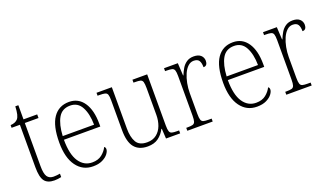

<svg xmlns="http://www.w3.org/2000/svg" viewBox="-64 -1094 2653 1542"><g transform="rotate(-20 1263.0 -323.5)"><path d="M196 10Q138 10 112.5 -23.5Q87 -57 87 -142V-505H16V-528Q56 -530 77 -552Q89 -565 95 -590Q101 -615 103 -657H129V-536H246V-505H129V-137Q129 -72 146 -46.5Q163 -21 200 -21Q216 -21 228 -22.5Q240 -24 255 -26V3Q225 10 196 10Z M527 10Q439 10 387 -61Q335 -132 335 -262Q335 -404 383 -473.5Q431 -543 519 -543Q599 -543 644 -477Q689 -411 689 -294V-271H378Q378 -146 419.5 -84Q461 -22 531 -22Q582 -22 614 -47.5Q646 -73 662 -106Q673 -100 673 -84Q673 -66 656.5 -44Q640 -22 607.5 -6Q575 10 527 10ZM647 -302Q646 -395 614.5 -453.5Q583 -512 518 -512Q448 -512 416 -455.5Q384 -399 379 -302Z M994 10Q919 10 881 -36.5Q843 -83 843 -184V-439Q843 -473 837.5 -488Q832 -503 816 -507Q800 -511 768 -511H753V-536H884V-183Q884 -109 909 -66Q934 -23 1001 -23Q1049 -23 1081 -48Q1113 -73 1128.5 -114.5Q1144 -156 1144 -205V-433Q1144 -469 1139 -486Q1134 -503 1118.5 -507Q1103 -511 1070 -511H1060V-536H1186V-99Q1186 -65 1191.5 -49Q1197 -33 1212 -29Q1227 -25 1256 -25H1273V0H1152L1147 -85H1143Q1122 -43 1086 -16.5Q1050 10 994 10Z M1334 0V-25H1346Q1374 -25 1389 -29Q1404 -33 1409.5 -49Q1415 -65 1415 -101V-438Q1415 -472 1409.5 -487.5Q1404 -503 1388 -507Q1372 -511 1340 -511H1330V-536H1448L1454 -429H1457Q1468 -457 1483.5 -483.5Q1499 -510 1524 -527Q1549 -544 1585 -544Q1625 -544 1645.5 -525Q1666 -506 1666 -477Q1666 -459 1658 -447Q1650 -435 1631 -435Q1631 -473 1618.5 -492Q1606 -511 1573 -511Q1546 -511 1524 -490.5Q1502 -470 1487 -436Q1472 -402 1464 -360.5Q1456 -319 1456 -278V-100Q1456 -65 1461.5 -49Q1467 -33 1482 -29Q1497 -25 1525 -25H1551V0Z M1928 10Q1840 10 1788 -61Q1736 -132 1736 -262Q1736 -404 1784 -473.5Q1832 -543 1920 -543Q2000 -543 2045 -477Q2090 -411 2090 -294V-271H1779Q1779 -146 1820.5 -84Q1862 -22 1932 -22Q1983 -22 2015 -47.5Q2047 -73 2063 -106Q2074 -100 2074 -84Q2074 -66 2057.5 -44Q2041 -22 2008.5 -6Q1976 10 1928 10ZM2048 -302Q2047 -395 2015.5 -453.5Q1984 -512 1919 -512Q1849 -512 1817 -455.5Q1785 -399 1780 -302Z M2180 0V-25H2192Q2220 -25 2235 -29Q2250 -33 2255.5 -49Q2261 -65 2261 -101V-438Q2261 -472 2255.5 -487.5Q2250 -503 2234 -507Q2218 -511 2186 -511H2176V-536H2294L2300 -429H2303Q2314 -457 2329.5 -483.5Q2345 -510 2370 -527Q2395 -544 2431 -544Q2471 -544 2491.5 -525Q2512 -506 2512 -477Q2512 -459 2504 -447Q2496 -435 2477 -435Q2477 -473 2464.5 -492Q2452 -511 2419 -511Q2392 -511 2370 -490.5Q2348 -470 2333 -436Q2318 -402 2310 -360.5Q2302 -319 2302 -278V-100Q2302 -65 2307.5 -49Q2313 -33 2328 -29Q2343 -25 2371 -25H2397V0Z"/></g></svg>

Font: Noto Serif SemiCondensed ExtraLight
Style: Regular
Weight: 200
Width: 4
Designer: Monotype Design Team
Foundry: Monotype Imaging Inc.
Version: Version 2.014